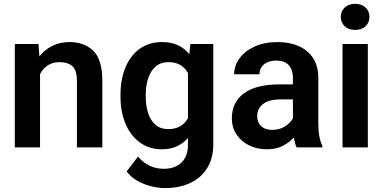

<svg xmlns="http://www.w3.org/2000/svg" viewBox="-20 -753 1964 981"><path d="M283.7 -435.5Q249 -435.5 224.1 -418.9Q199.2 -402.3 184.6 -374.5V0H55.7V-528.3H176.8L181.2 -464.8Q208.5 -499.5 247.8 -518.8Q287.1 -538.1 335 -538.1Q410.6 -538.1 456.8 -493.4Q502.9 -448.7 502.9 -338.9V0H373V-339.8Q373 -394 349.9 -414.8Q326.7 -435.5 283.7 -435.5Z M595.7 -257.8V-268.1Q595.7 -348.6 621.3 -409.4Q647 -470.2 694.6 -504.2Q742.2 -538.1 808.1 -538.1Q855.5 -538.1 889.6 -521.7Q923.8 -505.4 947.3 -476.1L952.6 -528.3H1069.8V-16.1Q1069.8 55.7 1038.6 105.7Q1007.3 155.8 951.9 181.9Q896.5 208 822.8 208Q791 208 754.2 199.2Q717.3 190.4 683.3 171.6Q649.4 152.8 627 123L685.1 46.9Q737.8 109.4 816.4 109.4Q874.5 109.4 907.5 77.4Q940.4 45.4 940.4 -14.6V-47.9Q916.5 -20.5 883.5 -5.4Q850.6 9.8 807.1 9.8Q742.2 9.8 694.6 -25.1Q647 -60.1 621.3 -120.6Q595.7 -181.2 595.7 -257.8ZM724.6 -268.1V-257.8Q724.6 -212.4 736.8 -175Q749 -137.7 774.4 -115.5Q799.8 -93.3 839.4 -93.3Q877 -93.3 901.6 -108.4Q926.3 -123.5 940.4 -149.4V-379.9Q926.3 -405.8 901.9 -420.7Q877.4 -435.5 840.3 -435.5Q800.8 -435.5 775.1 -413.1Q749.5 -390.6 737.1 -352.8Q724.6 -314.9 724.6 -268.1Z M1495.6 0Q1486.3 -19 1481.4 -50.8Q1459.5 -25.9 1425.5 -8.1Q1391.6 9.8 1343.8 9.8Q1292.5 9.8 1252 -10.7Q1211.4 -31.2 1188 -66.9Q1164.6 -102.5 1164.6 -147.9Q1164.6 -231 1226.8 -276.4Q1289.1 -321.8 1407.7 -321.8H1476.6V-356Q1476.6 -396 1455.6 -419.7Q1434.6 -443.4 1390.6 -443.4Q1351.6 -443.4 1328.6 -423.8Q1305.7 -404.3 1305.7 -373.5H1176.3Q1176.3 -417.5 1203.6 -454.8Q1231 -492.2 1280.8 -515.1Q1330.6 -538.1 1397.9 -538.1Q1458 -538.1 1505.1 -517.8Q1552.2 -497.6 1579.3 -456.8Q1606.4 -416 1606.4 -355V-124.5Q1606.4 -48.8 1627 -8.3V0ZM1370.1 -89.4Q1409.2 -89.4 1437 -107.7Q1464.8 -126 1476.6 -148.4V-245.1H1414.1Q1353 -245.1 1323.5 -221.2Q1293.9 -197.3 1293.9 -158.2Q1293.9 -128.4 1314.2 -108.9Q1334.5 -89.4 1370.1 -89.4Z M1721.2 -666.5Q1721.2 -695.3 1741 -714.4Q1760.7 -733.4 1794.4 -733.4Q1828.1 -733.4 1847.9 -714.4Q1867.7 -695.3 1867.7 -666.5Q1867.7 -638.2 1847.9 -619.1Q1828.1 -600.1 1794.4 -600.1Q1760.7 -600.1 1741 -619.1Q1721.2 -638.2 1721.2 -666.5ZM1859.4 -528.3V0H1730V-528.3Z"/></svg>

Font: Vazirmatn RD SemiBold
Style: Regular
Weight: 600
Designer: Saber Rastikerdar
Foundry: Saber Rastikerdar
Version: Version 32.102